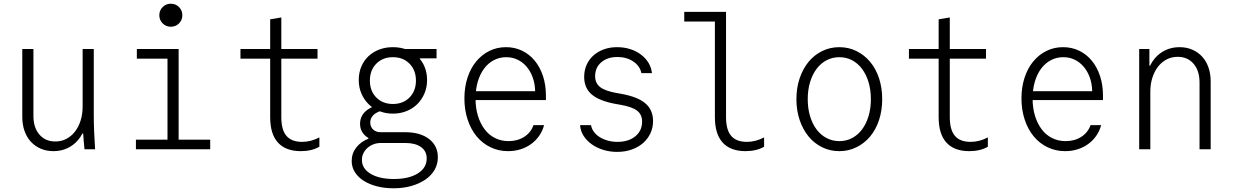

<svg xmlns="http://www.w3.org/2000/svg" viewBox="-20 -804 6640 1034"><path d="M485 -180V-540H425V-230Q425 -189 414 -154.5Q403 -120 383.5 -95Q364 -70 337 -56Q310 -42 278 -42Q224 -42 192 -79.5Q160 -117 160 -180V-540H100V-175Q100 -133 112 -99Q124 -65 146 -41Q168 -17 199 -3.5Q230 10 268 10Q309 10 343 -6Q377 -22 401 -50.5Q425 -79 438.5 -120Q452 -161 452 -210L398 -85H428Q429 -64 431 -43Q433 -22 435 0H492Q489 -48 487 -95Q485 -142 485 -180Z M712 0H1112V-52H942V-540H717V-488H882V-52H712ZM838 -722Q838 -696 856 -678Q874 -660 900 -660Q926 -660 944 -678Q962 -696 962 -722Q962 -748 944 -766Q926 -784 900 -784Q874 -784 856 -766Q838 -748 838 -722Z M1495 -173V-488H1690V-540H1495V-710L1435 -700V-540H1275V-488H1435V-173Q1435 -82 1477 -36Q1519 10 1600 10Q1629 10 1654.5 4Q1680 -2 1700 -14V-64Q1677 -52 1654 -46Q1631 -40 1607 -40Q1550 -40 1522.5 -72.5Q1495 -105 1495 -173Z M2241 -464V-490H2331V-540H2125ZM2064 -242Q1999 -242 1959 -213Q1919 -184 1919 -137Q1919 -112 1931 -92.5Q1943 -73 1964 -61V-57Q1923 -41 1898.5 -9.5Q1874 22 1874 63Q1874 95 1890.5 122Q1907 149 1937 168.5Q1967 188 2008.5 199Q2050 210 2099 210Q2152 210 2195.5 197.5Q2239 185 2271 163Q2303 141 2320.5 110.5Q2338 80 2338 43Q2338 -19 2290.5 -55.5Q2243 -92 2162 -92H2029Q2005 -92 1989.5 -106.5Q1974 -121 1974 -144Q1974 -174 2001.5 -193Q2029 -212 2074 -212L2070 -225L2067 -233ZM2032 -34H2162Q2217 -34 2247.5 -12Q2278 10 2278 49Q2278 100 2230 130Q2182 160 2101 160Q2023 160 1976 132Q1929 104 1929 57Q1929 38 1937 21.5Q1945 5 1959 -7.5Q1973 -20 1991.5 -27Q2010 -34 2032 -34ZM1912 -373Q1912 -334 1926 -301Q1940 -268 1964.5 -243.5Q1989 -219 2023 -205.5Q2057 -192 2096 -192Q2135 -192 2169 -205.5Q2203 -219 2227.5 -243.5Q2252 -268 2266 -301Q2280 -334 2280 -373Q2280 -412 2266.5 -444.5Q2253 -477 2228.5 -500.5Q2204 -524 2170 -537Q2136 -550 2096 -550Q2056 -550 2022 -537Q1988 -524 1963.5 -500.5Q1939 -477 1925.5 -444.5Q1912 -412 1912 -373ZM2096 -244Q2041 -244 2006.5 -279Q1972 -314 1972 -370Q1972 -426 2006.5 -461Q2041 -496 2096 -496Q2151 -496 2185.5 -461Q2220 -426 2220 -370Q2220 -314 2185.5 -279Q2151 -244 2096 -244Z M2522 -265H2920V-289Q2920 -347 2904 -395Q2888 -443 2859.5 -477.5Q2831 -512 2791.5 -531Q2752 -550 2705 -550Q2656 -550 2615 -529.5Q2574 -509 2544 -472.5Q2514 -436 2497.5 -385Q2481 -334 2481 -274Q2481 -212 2498.5 -159.5Q2516 -107 2547 -69.5Q2578 -32 2621.5 -11Q2665 10 2716 10Q2752 10 2783.5 0Q2815 -10 2840.5 -28.5Q2866 -47 2884 -73Q2902 -99 2910 -130H2853Q2839 -90 2803 -67Q2767 -44 2719 -44Q2679 -44 2646 -60.5Q2613 -77 2590 -107.5Q2567 -138 2554 -180Q2541 -222 2541 -273Q2541 -323 2553 -364Q2565 -405 2587 -434.5Q2609 -464 2639.5 -480Q2670 -496 2706 -496Q2739 -496 2766.5 -483Q2794 -470 2815 -446Q2836 -422 2848.5 -388Q2861 -354 2862 -313H2522Z M3104 -130Q3106 -99 3122.5 -73Q3139 -47 3166 -27.5Q3193 -8 3228.5 3Q3264 14 3304 14Q3346 14 3381.5 1.5Q3417 -11 3442.5 -33Q3468 -55 3482.5 -85.5Q3497 -116 3497 -152Q3497 -212 3455.5 -247.5Q3414 -283 3324 -299L3301 -303Q3239 -314 3212 -335Q3185 -356 3185 -394Q3185 -440 3218 -468.5Q3251 -497 3305 -497Q3355 -497 3391 -472.5Q3427 -448 3434 -410H3491Q3488 -440 3472.5 -465.5Q3457 -491 3432 -510Q3407 -529 3374 -539.5Q3341 -550 3303 -550Q3264 -550 3231.5 -538Q3199 -526 3175.5 -505Q3152 -484 3139 -454.5Q3126 -425 3126 -390Q3126 -330 3167 -295Q3208 -260 3297 -244L3320 -240Q3384 -229 3411 -208Q3438 -187 3438 -149Q3438 -100 3401.5 -70Q3365 -40 3305 -40Q3277 -40 3252.5 -47Q3228 -54 3209 -66Q3190 -78 3178 -94.5Q3166 -111 3163 -130Z M3890 -173V-740H3665V-688H3830V-173Q3830 -82 3872 -36Q3914 10 3995 10Q4024 10 4049.5 4Q4075 -2 4095 -14V-64Q4072 -52 4049 -46Q4026 -40 4002 -40Q3945 -40 3917.5 -72.5Q3890 -105 3890 -173Z M4500 10Q4550 10 4592.5 -11Q4635 -32 4666 -69Q4697 -106 4714 -157.5Q4731 -209 4731 -270Q4731 -331 4714 -382.5Q4697 -434 4666 -471Q4635 -508 4592.5 -529Q4550 -550 4500 -550Q4450 -550 4407.5 -529Q4365 -508 4334.5 -471Q4304 -434 4286.5 -382.5Q4269 -331 4269 -270Q4269 -209 4286.5 -157.5Q4304 -106 4334.5 -69Q4365 -32 4407.5 -11Q4450 10 4500 10ZM4500 -44Q4463 -44 4431.5 -60.5Q4400 -77 4377.5 -107Q4355 -137 4342.5 -178.5Q4330 -220 4330 -270Q4330 -320 4342.5 -361.5Q4355 -403 4377.5 -433Q4400 -463 4431.5 -479.5Q4463 -496 4500 -496Q4538 -496 4569 -479.5Q4600 -463 4622.5 -433Q4645 -403 4657.5 -361.5Q4670 -320 4670 -270Q4670 -220 4657.5 -178.5Q4645 -137 4622.5 -107Q4600 -77 4569 -60.5Q4538 -44 4500 -44Z M5095 -173V-488H5290V-540H5095V-710L5035 -700V-540H4875V-488H5035V-173Q5035 -82 5077 -36Q5119 10 5200 10Q5229 10 5254.5 4Q5280 -2 5300 -14V-64Q5277 -52 5254 -46Q5231 -40 5207 -40Q5150 -40 5122.5 -72.5Q5095 -105 5095 -173Z M5522 -265H5920V-289Q5920 -347 5904 -395Q5888 -443 5859.5 -477.5Q5831 -512 5791.5 -531Q5752 -550 5705 -550Q5656 -550 5615 -529.5Q5574 -509 5544 -472.5Q5514 -436 5497.5 -385Q5481 -334 5481 -274Q5481 -212 5498.5 -159.5Q5516 -107 5547 -69.5Q5578 -32 5621.5 -11Q5665 10 5716 10Q5752 10 5783.5 0Q5815 -10 5840.5 -28.5Q5866 -47 5884 -73Q5902 -99 5910 -130H5853Q5839 -90 5803 -67Q5767 -44 5719 -44Q5679 -44 5646 -60.5Q5613 -77 5590 -107.5Q5567 -138 5554 -180Q5541 -222 5541 -273Q5541 -323 5553 -364Q5565 -405 5587 -434.5Q5609 -464 5639.5 -480Q5670 -496 5706 -496Q5739 -496 5766.5 -483Q5794 -470 5815 -446Q5836 -422 5848.5 -388Q5861 -354 5862 -313H5522Z M6115 0H6175V-310Q6175 -351 6186 -385.5Q6197 -420 6216.5 -445Q6236 -470 6263 -484Q6290 -498 6322 -498Q6376 -498 6408 -460.5Q6440 -423 6440 -360V0H6500V-365Q6500 -407 6488 -441Q6476 -475 6454 -499Q6432 -523 6401 -536.5Q6370 -550 6332 -550Q6291 -550 6257 -534Q6223 -518 6199 -489.5Q6175 -461 6161.5 -420.5Q6148 -380 6148 -330L6178 -450H6170V-540H6115Z"/></svg>

Font: CommitMonoV143 ExtLt
Style: Regular
Weight: 200
Monospace: yes
Designer: Eigil Nikolajsen
Foundry: Eigil Nikolajsen
Version: Version 1.143